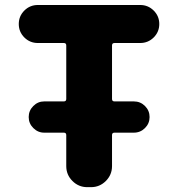

<svg xmlns="http://www.w3.org/2000/svg" viewBox="-20 -775 713 774"><path d="M158.2 -240.2Q132.8 -240.2 114.3 -258.8Q95.7 -277.3 95.7 -303.2Q95.7 -329.1 114.3 -347.7Q132.8 -366.2 158.2 -366.2H237.3Q247.1 -366.2 247.1 -376V-591.8Q247.1 -601.6 237.3 -601.6H132.8Q100.6 -601.6 78.1 -624Q55.7 -646.5 55.7 -678.2Q55.7 -710 78.1 -732.4Q100.6 -754.9 132.8 -754.9H544.9Q577.1 -754.9 599.6 -732.4Q622.1 -710 622.1 -678.2Q622.1 -646.5 599.6 -624Q577.1 -601.6 544.9 -601.6H441.4Q431.6 -601.6 431.6 -591.8V-376Q431.6 -366.2 441.4 -366.2H519.5Q545.9 -366.2 564.5 -347.7Q583 -329.1 583 -303.2Q583 -277.3 564.5 -258.8Q545.9 -240.2 519.5 -240.2H441.4Q431.6 -240.2 431.6 -230.5V-105.5Q431.6 -70.3 406.7 -45.4Q381.8 -20.5 346.7 -20.5H332Q296.9 -20.5 272 -45.4Q247.1 -70.3 247.1 -105.5V-230.5Q247.1 -240.2 237.3 -240.2Z"/></svg>

Font: Gen Jyuu GothicX Heavy
Style: Bold
Weight: 900
Designer: [Source Han Sans]
Ryoko NISHIZUKA  (kana & ideographs); Paul D. Hunt (Latin, Greek & Cyrillic); Wenlong ZHANG  (bopomofo
Version: Version 1.002.20150607